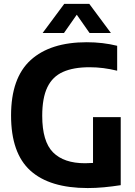

<svg xmlns="http://www.w3.org/2000/svg" viewBox="-20 -969 704 998"><path d="M436 8.5Q238 8.5 137.8 -82.2Q37.5 -173 37.5 -369Q37.5 -564 139.5 -656.8Q241.5 -749.5 431 -749.5Q514.5 -749.5 589 -731V-601.5Q552 -610.5 517 -615Q482 -619.5 445.5 -619.5Q362 -619.5 307.5 -595.2Q253 -571 226.2 -515.5Q199.5 -460 199.5 -367Q199.5 -233.5 255.8 -177Q312 -120.5 422 -120.5Q442.5 -120.5 463.5 -122V-360H607.5V-6.5Q563 0.5 520 4.5Q477 8.5 436 8.5ZM201.5 -797.5 314 -949H444L556.5 -797.5H445.5L379 -892.5L312.5 -797.5Z"/></svg>

Font: Encode Sans SemiCondensed SemiCondensed
Style: Bold
Weight: 700
Width: 4
Designer: Multiple Designers
Foundry: Impallari Type
Version: Version 3.000; ttfautohint (v1.8.3) -l 8 -r 50 -G 200 -x 14 